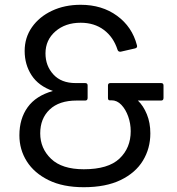

<svg xmlns="http://www.w3.org/2000/svg" viewBox="-20 -768 738 802"><path d="M330 14Q243 14 183 -15.5Q123 -45 92 -94Q61 -143 61 -203Q61 -272 95.5 -320Q130 -368 201 -388Q141 -409 112 -453.5Q83 -498 83 -555Q83 -611 113.5 -654.5Q144 -698 197 -723Q250 -748 317 -748Q406 -748 469 -702Q532 -656 552 -579Q555 -569 545 -566L484 -552Q474 -551 471 -560Q454 -613 414 -643Q374 -673 317 -673Q253 -673 211.5 -637Q170 -601 170 -545Q170 -493 203 -457Q236 -421 296 -421H336Q346 -421 346 -411V-359Q346 -348 336 -348H300Q227 -348 187.5 -310.5Q148 -273 148 -211Q148 -148 193.5 -104.5Q239 -61 330 -61Q432 -61 479 -105.5Q526 -150 526 -220Q526 -252 515.5 -281.5Q505 -311 487 -330Q469 -349 446 -349H438Q431 -349 431 -359V-411Q431 -421 441 -421H653Q663 -421 663 -411V-359Q663 -348 653 -348H556Q579 -326 593.5 -290.5Q608 -255 608 -211Q608 -148 577 -97Q546 -46 484 -16Q422 14 330 14Z"/></svg>

Font: LINE Seed Sans
Style: Regular
Weight: 400
Designer: LINE VX Design & Dalton Maag Ltd & Sandoll Inc
Foundry: Dalton Maag Ltd
Version: Version 1.003